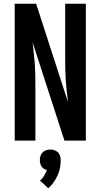

<svg xmlns="http://www.w3.org/2000/svg" viewBox="-20 -755 540 1031"><path d="M59 0V-735H174L345 -207Q342 -236 338.5 -265Q335 -294 333 -323.5Q331 -353 330.5 -382.5Q330 -412 330 -441V-735H441V0H326L155 -528Q158 -499 161.5 -470Q165 -441 167 -411.5Q169 -382 169.5 -352.5Q170 -323 170 -294V0ZM239 256 195 215Q208 203 217 188.5Q226 174 232 158Q223 156 215.5 151Q208 146 203 138.5Q198 131 196 122Q194 113 194 104Q194 93 197.5 82Q201 71 209 63Q217 55 228 51.5Q239 48 250 48Q261 48 272 51.5Q283 55 291 63Q299 71 302.5 82Q306 93 306 104Q306 126 302 147Q298 168 289 187.5Q280 207 267.5 224.5Q255 242 239 256Z"/></svg>

Font: Moesevka
Style: Bold
Weight: 700
Monospace: yes
Designer: Belleve Invis
Foundry: Belleve Invis
Version: Version 32.5.0; ttfautohint (v1.8.4)